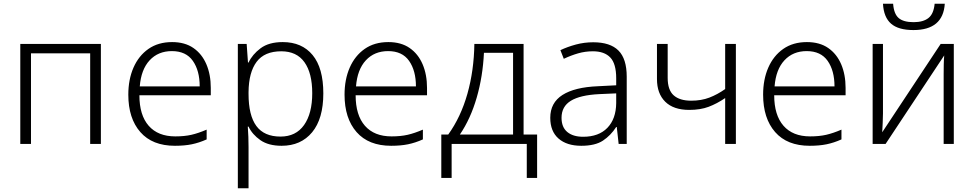

<svg xmlns="http://www.w3.org/2000/svg" viewBox="-20 -766 5186 1022"><path d="M517 -532V0H460V-482H145V0H88V-532Z M896 -542Q964 -542 1009.5 -510.5Q1055 -479 1078.5 -424Q1102 -369 1102 -298V-259H722Q722 -153 771.5 -96.5Q821 -40 913 -40Q962 -40 999 -48.5Q1036 -57 1080 -76V-24Q1040 -6 1001 2Q962 10 911 10Q791 10 727 -63Q663 -136 663 -262Q663 -343 690.5 -406Q718 -469 770 -505.5Q822 -542 896 -542ZM895 -494Q822 -494 776.5 -445Q731 -396 724 -306H1043Q1043 -390 1006.5 -442Q970 -494 895 -494Z M1485 -542Q1587 -542 1644 -473Q1701 -404 1701 -269Q1701 -134 1641.5 -62Q1582 10 1479 10Q1409 10 1366 -20Q1323 -50 1303 -92H1299Q1301 -67 1302 -37.5Q1303 -8 1303 17V236H1246V-532H1293L1300 -433H1303Q1323 -476 1367 -509Q1411 -542 1485 -542ZM1477 -493Q1388 -493 1346 -437Q1304 -381 1303 -276V-266Q1303 -152 1344.5 -95.5Q1386 -39 1473 -39Q1555 -39 1598.5 -100.5Q1642 -162 1642 -270Q1642 -377 1600.5 -435Q1559 -493 1477 -493Z M2047 -542Q2115 -542 2160.5 -510.5Q2206 -479 2229.5 -424Q2253 -369 2253 -298V-259H1873Q1873 -153 1922.5 -96.5Q1972 -40 2064 -40Q2113 -40 2150 -48.5Q2187 -57 2231 -76V-24Q2191 -6 2152 2Q2113 10 2062 10Q1942 10 1878 -63Q1814 -136 1814 -262Q1814 -343 1841.5 -406Q1869 -469 1921 -505.5Q1973 -542 2047 -542ZM2046 -494Q1973 -494 1927.5 -445Q1882 -396 1875 -306H2194Q2194 -390 2157.5 -442Q2121 -494 2046 -494Z M2767 -532V-50H2839V181H2784V0H2384V181H2329V-50H2366Q2433 -143 2468 -267Q2503 -391 2505 -532ZM2556 -485Q2550 -359 2517.5 -246.5Q2485 -134 2428 -50H2711V-485Z M3138 -541Q3228 -541 3272 -497Q3316 -453 3316 -358V0H3273L3263 -90H3260Q3231 -45 3189.5 -17.5Q3148 10 3074 10Q2997 10 2953 -28.5Q2909 -67 2909 -139Q2909 -219 2974 -260.5Q3039 -302 3163 -307L3260 -312V-349Q3260 -427 3228.5 -460Q3197 -493 3136 -493Q3095 -493 3057 -482Q3019 -471 2981 -453L2963 -499Q3001 -517 3045.5 -529Q3090 -541 3138 -541ZM3170 -265Q3068 -260 3018.5 -229.5Q2969 -199 2969 -139Q2969 -89 2999.5 -63.5Q3030 -38 3084 -38Q3167 -38 3213 -85.5Q3259 -133 3260 -217V-269Z M3534 -351Q3534 -287 3566 -258.5Q3598 -230 3659 -230Q3713 -230 3756 -246.5Q3799 -263 3840 -292V-532H3897V0H3840V-244Q3796 -214 3752 -197.5Q3708 -181 3649 -181Q3565 -181 3521 -224.5Q3477 -268 3477 -345V-532H3534Z M4275 -542Q4343 -542 4388.5 -510.5Q4434 -479 4457.5 -424Q4481 -369 4481 -298V-259H4101Q4101 -153 4150.5 -96.5Q4200 -40 4292 -40Q4341 -40 4378 -48.5Q4415 -57 4459 -76V-24Q4419 -6 4380 2Q4341 10 4290 10Q4170 10 4106 -63Q4042 -136 4042 -262Q4042 -343 4069.5 -406Q4097 -469 4149 -505.5Q4201 -542 4275 -542ZM4274 -494Q4201 -494 4155.5 -445Q4110 -396 4103 -306H4422Q4422 -390 4385.5 -442Q4349 -494 4274 -494Z M5009 -746Q5000 -606 4842 -606Q4762 -606 4723 -640Q4684 -674 4680 -746H4734Q4738 -692 4763.5 -670Q4789 -648 4843 -648Q4894 -648 4922 -670Q4950 -692 4955 -746ZM4680 -162Q4680 -140 4678.5 -112Q4677 -84 4676 -62L4987 -532H5057V0H5003V-371Q5003 -393 5003.5 -421.5Q5004 -450 5006 -471L4694 0H4625V-532H4680Z"/></svg>

Font: Noto Sans Light
Style: Regular
Weight: 300
Designer: Monotype Design Team
Foundry: Monotype Imaging Inc.
Version: Version 2.007